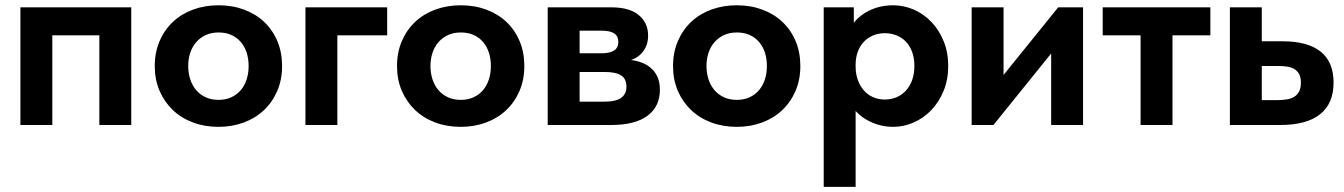

<svg xmlns="http://www.w3.org/2000/svg" viewBox="-20 -485 5214 745"><path d="M59.2 0H183V-348H365.5V0H489.3V-456.5H59.2Z M828 7.2Q880.5 7.2 925.6 -9.5Q970.8 -26.2 1003.8 -57.2Q1036.8 -88.2 1055.6 -131.8Q1074.5 -175.3 1074.5 -228.8Q1074.5 -281.5 1056.4 -324.9Q1038.3 -368.3 1005.6 -399.4Q973 -430.5 927.5 -447.5Q882 -464.5 828 -464.5Q774.8 -464.5 729.5 -447.9Q684.2 -431.3 651.2 -400.4Q618.2 -369.5 599.4 -325.8Q580.5 -282 580.5 -228.8Q580.5 -176 599 -132.9Q617.5 -89.8 650.2 -58.4Q683 -27 728.5 -9.9Q774 7.2 828 7.2ZM828 -97.5Q800 -97.5 778 -107.6Q756 -117.8 740.9 -135.6Q725.8 -153.5 718 -177.6Q710.3 -201.8 710.3 -228.8Q710.3 -256.5 718.3 -280.4Q726.3 -304.2 741.5 -321.6Q756.8 -339 778.4 -349Q800 -359 828 -359Q856 -359 877.6 -349.4Q899.2 -339.7 914.4 -322Q929.5 -304.2 937.1 -280.7Q944.7 -257.2 944.7 -228.8Q944.7 -200.3 936.7 -176.1Q928.7 -152 913.6 -134.5Q898.5 -117 876.9 -107.3Q855.3 -97.5 828 -97.5Z M1165.2 0H1289V-348H1482.3V-456.5H1165.2Z M1768 7.2Q1820.5 7.2 1865.6 -9.5Q1910.8 -26.2 1943.8 -57.2Q1976.8 -88.2 1995.6 -131.8Q2014.5 -175.3 2014.5 -228.8Q2014.5 -281.5 1996.4 -324.9Q1978.3 -368.3 1945.6 -399.4Q1913 -430.5 1867.5 -447.5Q1822 -464.5 1768 -464.5Q1714.8 -464.5 1669.5 -447.9Q1624.2 -431.3 1591.2 -400.4Q1558.2 -369.5 1539.4 -325.8Q1520.5 -282 1520.5 -228.8Q1520.5 -176 1539 -132.9Q1557.5 -89.8 1590.2 -58.4Q1623 -27 1668.5 -9.9Q1714 7.2 1768 7.2ZM1768 -97.5Q1740 -97.5 1718 -107.6Q1696 -117.8 1680.9 -135.6Q1665.8 -153.5 1658 -177.6Q1650.3 -201.8 1650.3 -228.8Q1650.3 -256.5 1658.3 -280.4Q1666.3 -304.2 1681.5 -321.6Q1696.8 -339 1718.4 -349Q1740 -359 1768 -359Q1796 -359 1817.6 -349.4Q1839.2 -339.7 1854.4 -322Q1869.5 -304.2 1877.1 -280.7Q1884.7 -257.2 1884.7 -228.8Q1884.7 -200.3 1876.7 -176.1Q1868.7 -152 1853.6 -134.5Q1838.5 -117 1816.9 -107.3Q1795.3 -97.5 1768 -97.5Z M2105.2 0H2351.3Q2443.8 0 2492.1 -35.6Q2540.5 -71.3 2540.5 -136.5Q2540.5 -168.8 2529 -191.1Q2517.5 -213.5 2497.1 -227.8Q2476.8 -242 2449.4 -248.4Q2422 -254.8 2390 -254.8V-246.3Q2411.3 -246.3 2430.5 -253Q2449.8 -259.8 2463.9 -272.6Q2478 -285.5 2486.4 -304.1Q2494.8 -322.8 2494.8 -347Q2494.8 -396 2458.8 -426.3Q2422.8 -456.5 2352.3 -456.5H2105.2ZM2229 -48V-410.3L2192.3 -366H2314.3Q2347 -366 2363.1 -355.5Q2379.3 -345 2379.3 -322.5Q2379.3 -299.8 2362.9 -289Q2346.5 -278.3 2314.8 -278.3H2192.3V-205.7H2327Q2369.3 -205.7 2390 -192.5Q2410.7 -179.3 2410.7 -148.5Q2410.7 -120.5 2390.4 -105.5Q2370 -90.5 2323.8 -90.5H2192.3Z M2839 7.2Q2891.5 7.2 2936.6 -9.5Q2981.8 -26.2 3014.8 -57.2Q3047.8 -88.2 3066.6 -131.8Q3085.5 -175.3 3085.5 -228.8Q3085.5 -281.5 3067.4 -324.9Q3049.3 -368.3 3016.6 -399.4Q2984 -430.5 2938.5 -447.5Q2893 -464.5 2839 -464.5Q2785.8 -464.5 2740.5 -447.9Q2695.2 -431.3 2662.2 -400.4Q2629.2 -369.5 2610.4 -325.8Q2591.5 -282 2591.5 -228.8Q2591.5 -176 2610 -132.9Q2628.5 -89.8 2661.2 -58.4Q2694 -27 2739.5 -9.9Q2785 7.2 2839 7.2ZM2839 -97.5Q2811 -97.5 2789 -107.6Q2767 -117.8 2751.9 -135.6Q2736.8 -153.5 2729 -177.6Q2721.3 -201.8 2721.3 -228.8Q2721.3 -256.5 2729.3 -280.4Q2737.3 -304.2 2752.5 -321.6Q2767.8 -339 2789.4 -349Q2811 -359 2839 -359Q2867 -359 2888.6 -349.4Q2910.2 -339.7 2925.4 -322Q2940.5 -304.2 2948.1 -280.7Q2955.7 -257.2 2955.7 -228.8Q2955.7 -200.3 2947.7 -176.1Q2939.7 -152 2924.6 -134.5Q2909.5 -117 2887.9 -107.3Q2866.3 -97.5 2839 -97.5Z M3300 240V-111V-125.5V-325.5L3293 -332.5V-456.5H3176.2V-332.5V-325.5V240ZM3445.5 7.2Q3486.8 7.2 3525.4 -9.8Q3564 -26.8 3593.8 -57.8Q3623.5 -88.8 3641.4 -132.4Q3659.3 -176 3659.3 -229Q3659.3 -282 3641.6 -325.1Q3624 -368.3 3594.6 -399.3Q3565.3 -430.3 3526.6 -447.4Q3488 -464.5 3445.5 -464.5Q3409.5 -464.5 3378.6 -454.4Q3347.8 -444.3 3324.5 -427Q3301.3 -409.8 3286.8 -387.9Q3272.3 -366 3270 -342V-234.5H3300Q3300 -260.8 3308 -283.1Q3316 -305.5 3330.8 -321.6Q3345.5 -337.7 3366.6 -347Q3387.8 -356.2 3413.3 -356.2Q3436.2 -356.2 3457.1 -348.4Q3478 -340.5 3493.9 -324.5Q3509.7 -308.5 3518.9 -284.5Q3528 -260.5 3528 -228.5Q3528 -198.5 3519.4 -174.5Q3510.7 -150.5 3495.1 -133.5Q3479.5 -116.5 3458.5 -107.6Q3437.5 -98.8 3413 -98.8Q3388.3 -98.8 3367.4 -108.1Q3346.5 -117.5 3331.8 -134.4Q3317 -151.3 3308.5 -174.9Q3300 -198.5 3300 -226.8H3265V-120.8Q3270.8 -94.3 3286.9 -70.9Q3303 -47.5 3326.9 -30.4Q3350.8 -13.3 3381.3 -3Q3411.8 7.2 3445.5 7.2Z M3750.2 0H3834.8L4125 -359.7L4058.7 -352.5V0H4182.5V-456.5H4086L3787.7 -87.5L3874 -94.8V-456.5H3750.2Z M4405.7 0H4529.5V-348H4676.5V-456.5H4258.7V-348H4405.7Z M4752.2 0H4947Q5050.3 0 5102.4 -41.8Q5154.5 -83.5 5154.5 -164.3Q5154.5 -244.8 5104.3 -284.8Q5054 -324.8 4957 -324.8H4876V-456.5H4752.2ZM4935.3 -96.5H4876V-229H4938.8Q4961.5 -229 4978 -225.9Q4994.5 -222.8 5005.6 -214.9Q5016.7 -207 5022.2 -194.9Q5027.7 -182.8 5027.7 -164.3Q5027.7 -144.3 5021.5 -131.3Q5015.2 -118.3 5003.4 -110.4Q4991.5 -102.5 4974.3 -99.5Q4957 -96.5 4935.3 -96.5Z"/></svg>

Font: Tilda Sans VF
Style: Regular
Weight: 400
Designer: ParaType Ltd
Foundry: ParaType Ltd
Version: Version 1.010